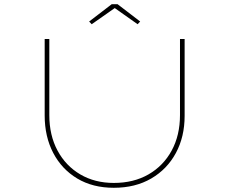

<svg xmlns="http://www.w3.org/2000/svg" viewBox="-20 -885 1088 911"><path d="M520 6Q420 6 346.5 -38Q273 -82 232.5 -159.5Q192 -237 192 -337V-700H214V-339Q214 -243 253 -170.5Q292 -98 361 -57.5Q430 -17 520 -17Q614 -17 684.5 -57.5Q755 -98 794.5 -170.5Q834 -243 834 -339V-700H856V-335Q856 -236 814.5 -159Q773 -82 697.5 -38Q622 6 520 6ZM415 -770 403 -783 510 -865H538L645 -783L633 -770L517 -852H532Z"/></svg>

Font: Lexend Zetta Thin
Style: Regular
Weight: 250
Version: Version 1.007